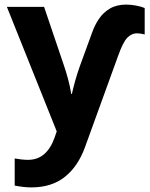

<svg xmlns="http://www.w3.org/2000/svg" viewBox="-20 -576 655 836"><path d="M530 -556Q550 -556 573.5 -551.5Q597 -547 610 -541V-426Q590 -431 576 -431Q554 -431 535 -412.5Q516 -394 494 -332L350 65Q320 148 262.5 194Q205 240 116 240Q98 240 78 237.5Q58 235 44 232V114Q54 116 71 118Q88 120 101 120Q144 120 172.5 95Q201 70 217 25L227 -4L10 -546H172L258 -292Q267 -266 276 -233Q285 -200 290 -167H293Q298 -190 306.5 -221Q315 -252 327 -286L381 -434Q392 -466 411 -494Q430 -522 459 -539Q488 -556 530 -556Z"/></svg>

Font: Noto Sans
Style: Bold
Weight: 700
Designer: Monotype Design Team
Foundry: Monotype Imaging Inc.
Version: Version 2.000;GOOG;noto-source:20170915:90ef993387c0; ttfaut